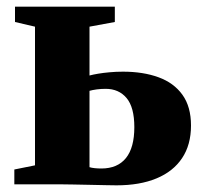

<svg xmlns="http://www.w3.org/2000/svg" viewBox="-20 -553 610 576"><path d="M23 0V-44.5L85 -57V-473L25 -487V-533H324.5V-487L248.5 -473V-326.5Q260 -329.5 275 -332Q290 -334.5 309 -336.2Q328 -338 349 -338Q409.5 -338 455.5 -321.2Q501.5 -304.5 527.2 -268.8Q553 -233 553 -176.5Q553 -118.5 526.2 -78.5Q499.5 -38.5 449.5 -17.8Q399.5 3 329.5 3Q320 3 298 2.5Q276 2 249.5 1.5Q223 1 199.2 0.5Q175.5 0 162.5 0ZM284 -47.5Q332.5 -47.5 357.8 -78.8Q383 -110 383 -171.5Q383 -231 359.8 -258.8Q336.5 -286.5 297 -286.5Q283.5 -286.5 270.2 -284.8Q257 -283 248.5 -280.5V-51.5Q254.5 -49.5 264.2 -48.5Q274 -47.5 284 -47.5Z"/></svg>

Font: Merriweather 72pt Black
Style: Regular
Weight: 900
Version: Version 2.100